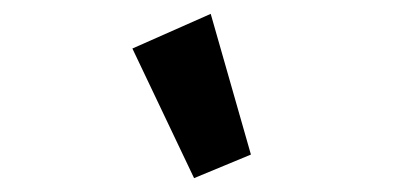

<svg xmlns="http://www.w3.org/2000/svg" viewBox="-20 -836 580 277"><path d="M171 -766 284 -816 342 -613 260 -579Z"/></svg>

Font: IBM Plex Sans Cond
Style: Bold Italic
Weight: 700
Width: 3
Italic angle: -11°
Designer: Mike Abbink, Paul van der Laan, Pieter van Rosmalen
Foundry: Bold Monday
Version: Version 1.3